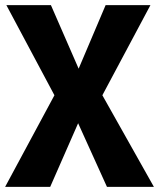

<svg xmlns="http://www.w3.org/2000/svg" viewBox="-20 -731 622 751"><path d="M287.6 -462.4 393.1 -710.9H568.4L380.4 -358.4L582 0H398.4L285.6 -249L176.3 0H0L192.9 -358.4L4.9 -710.9H179.2Z"/></svg>

Font: Ufes Sans ExtraBold
Style: Regular
Weight: 800
Designer: Ricardo Esteves & Filipe Motta
Foundry: ProDesignUfes - Ricardo Esteves, Filipe Motta (This is a derivative work, based on Roboto family, by Christian Robertson
Version: Version 2.0